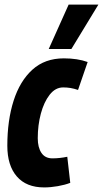

<svg xmlns="http://www.w3.org/2000/svg" viewBox="-20 -809 450 839"><path d="M173 10Q95 10 53.5 -38Q12 -86 12 -172Q12 -283 39.5 -369Q67 -455 121.5 -504.5Q176 -554 259 -554Q319 -554 363 -538L321 -416Q303 -422 288 -424.5Q273 -427 256 -427Q222 -427 197 -395Q172 -363 158.5 -312.5Q145 -262 145 -205Q145 -165 161 -141Q177 -117 209 -117Q241 -117 274 -124L287 -10Q264 -1 232.5 4.5Q201 10 173 10ZM193 -595 280 -789H410L292 -595Z"/></svg>

Font: Georama Condensed
Style: Bold Italic
Weight: 700
Width: 3
Italic angle: -9°
Designer: Jean-Baptiste Levee
Foundry: Production Type
Version: Version 1.000